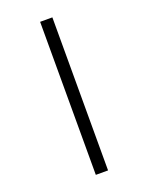

<svg xmlns="http://www.w3.org/2000/svg" viewBox="-180 -890 910 1179"><g transform="rotate(-20 275.0 -300.0)"><path d="M314.9 200.2H234.9V-799.8H314.9Z"/></g></svg>

Font: Code New Roman
Style: Regular
Weight: 400
Monospace: yes
Designer: Sam Radian
Foundry: Code New Roman
Version: Version 2.00 November 29, 2014